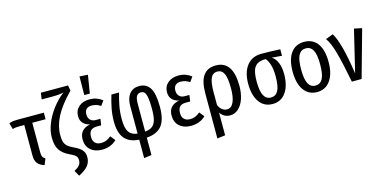

<svg xmlns="http://www.w3.org/2000/svg" viewBox="-95 -1309 4060 2034"><g transform="rotate(-15 1935.5 -292.5)"><path d="M231 -455V-129Q231 -98 239 -82Q247 -66 268 -55L241 12Q189 -4 166 -34.5Q143 -65 143 -119V-454H82Q59 -454 46.5 -452Q34 -450 14 -445L-5 -512Q16 -521 36.5 -524Q57 -527 101 -527H377V-455Z M710 -680Q588 -555 535.5 -453Q483 -351 483 -253Q483 -204 492.5 -175.5Q502 -147 523 -128.5Q544 -110 584 -91Q624 -72 648 -55Q672 -38 686 -13.5Q700 11 700 48Q700 102 668 141Q636 180 566 215L531 154Q569 133 588 111.5Q607 90 607 55Q607 34 600 21Q593 8 576.5 -3.5Q560 -15 525 -31Q455 -64 422.5 -113Q390 -162 390 -250Q390 -320 420 -398Q450 -476 505.5 -550Q561 -624 633 -680Q617 -675 582.5 -671.5Q548 -668 511 -668H391L401 -739H699Z M1020 -490 983 -438Q958 -454 935 -461.5Q912 -469 884 -469Q847 -469 827 -449Q807 -429 807 -390Q807 -354 828.5 -331.5Q850 -309 887 -309H939L929 -240H882Q835 -240 814 -217.5Q793 -195 793 -147Q793 -106 816 -82.5Q839 -59 882 -59Q913 -59 939 -70Q965 -81 991 -103L1034 -50Q1004 -20 962.5 -4Q921 12 874 12Q796 12 748 -30Q700 -72 700 -146Q700 -258 818 -280Q770 -291 743.5 -320Q717 -349 717 -397Q717 -461 762 -499.5Q807 -538 878 -538Q922 -538 955.5 -526Q989 -514 1020 -490ZM841 -800 932 -794 900 -596H839Z M1362 11V202L1279 213V11Q1170 4 1119.5 -58.5Q1069 -121 1069 -243Q1069 -318 1082.5 -386Q1096 -454 1118 -527H1202Q1181 -456 1168.5 -389Q1156 -322 1156 -245Q1156 -148 1185 -105.5Q1214 -63 1279 -55V-359Q1279 -443 1317.5 -490.5Q1356 -538 1425 -538Q1502 -538 1541.5 -476.5Q1581 -415 1581 -268Q1581 -128 1528.5 -62.5Q1476 3 1362 11ZM1494 -266Q1494 -347 1486.5 -391Q1479 -435 1464.5 -452Q1450 -469 1425 -469Q1394 -469 1378 -445Q1362 -421 1362 -355V-55Q1412 -60 1440.5 -81.5Q1469 -103 1481.5 -147Q1494 -191 1494 -266Z M1996 -490 1959 -438Q1934 -454 1911 -461.5Q1888 -469 1860 -469Q1823 -469 1803 -449Q1783 -429 1783 -390Q1783 -354 1804.5 -331.5Q1826 -309 1863 -309H1915L1905 -240H1858Q1811 -240 1790 -217.5Q1769 -195 1769 -147Q1769 -106 1792 -82.5Q1815 -59 1858 -59Q1889 -59 1915 -70Q1941 -81 1967 -103L2010 -50Q1980 -20 1938.5 -4Q1897 12 1850 12Q1772 12 1724 -30Q1676 -72 1676 -146Q1676 -258 1794 -280Q1746 -291 1719.5 -320Q1693 -349 1693 -397Q1693 -461 1738 -499.5Q1783 -538 1854 -538Q1898 -538 1931.5 -526Q1965 -514 1996 -490Z M2452 -264Q2452 -188 2431 -125Q2410 -62 2370 -25Q2330 12 2277 12Q2211 12 2170 -46V202L2082 213V-283Q2082 -413 2127.5 -476Q2173 -539 2264 -539Q2452 -539 2452 -264ZM2359 -264Q2359 -377 2336 -424.5Q2313 -472 2265 -472Q2213 -472 2191.5 -423.5Q2170 -375 2170 -268V-129Q2203 -58 2263 -58Q2309 -58 2334 -111Q2359 -164 2359 -264Z M2970 -456 2858 -465Q2897 -444 2919.5 -391.5Q2942 -339 2942 -264Q2942 -137 2889.5 -62.5Q2837 12 2744 12Q2651 12 2599 -61Q2547 -134 2547 -263Q2547 -386 2603.5 -459.5Q2660 -533 2765 -533Q2850 -533 2970 -527ZM2849 -264Q2849 -338 2833.5 -389.5Q2818 -441 2793 -467H2791Q2735 -467 2702 -447Q2669 -427 2654.5 -382.5Q2640 -338 2640 -263Q2640 -155 2666 -107Q2692 -59 2744 -59Q2797 -59 2823 -107Q2849 -155 2849 -264Z M3430 -264Q3430 -137 3377.5 -62.5Q3325 12 3232 12Q3139 12 3087 -61Q3035 -134 3035 -263Q3035 -396 3087 -467Q3139 -538 3233 -538Q3327 -538 3378.5 -468.5Q3430 -399 3430 -264ZM3128 -263Q3128 -155 3154 -107Q3180 -59 3232 -59Q3285 -59 3311 -107Q3337 -155 3337 -264Q3337 -372 3311 -419.5Q3285 -467 3233 -467Q3180 -467 3154 -419.5Q3128 -372 3128 -263Z M3670 -75 3781 -537 3866 -519 3721 0H3614Q3572 -217 3539.5 -333.5Q3507 -450 3466 -506L3548 -537Q3619 -424 3670 -75Z"/></g></svg>

Font: Fira Sans Extra Condensed
Style: Regular
Weight: 400
Width: 1
Designer: Carrois Corporate & Edenspiekermann AG
Foundry: Carrois Corporate GbR & Edenspiekermann AG
Version: Version 4.203